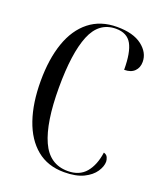

<svg xmlns="http://www.w3.org/2000/svg" viewBox="-136 -813 770 911"><g transform="rotate(20 249.0 -357.0)"><path d="M295 10Q213 10 157 -36Q101 -82 72.5 -165Q44 -248 44 -359Q44 -470 72.5 -552Q101 -634 158 -679Q215 -724 298 -724Q380 -724 424 -690Q468 -656 468 -609Q468 -580 450 -562Q432 -544 398 -544Q398 -632 375 -673Q352 -714 296 -714Q210 -714 173 -623.5Q136 -533 136 -359Q136 -183 177 -92Q218 -1 310 -1Q369 -1 401 -39Q433 -77 442 -142Q457 -138 462 -126Q467 -114 467 -105Q467 -81 449 -54Q431 -27 393.5 -8.5Q356 10 295 10Z"/></g></svg>

Font: Noto Serif Display ExtraCondensed
Style: Regular
Weight: 400
Width: 2
Designer: Monotype Design Team
Foundry: Monotype Imaging Inc.
Version: Version 2.009